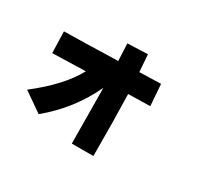

<svg xmlns="http://www.w3.org/2000/svg" viewBox="-126 -832 1154 1056"><g transform="rotate(30 451.5 -303.5)"><path d="M292 -369Q160 -365 82 -363L78 -499Q180 -500 411 -507L418 -506Q416 -560 413 -616L541 -621Q547 -546 549 -512Q617 -514 685 -516L695 -380Q663 -379 556 -377Q561 -219 561 14H424Q423 -195 421 -338Q338 -161 185 -35L63 -120Q227 -247 292 -369Z"/></g></svg>

Font: KN Bobohei
Style: Bold
Weight: 700
Designer: Kingnam Type Foundry
Version: Version 1.710;March 18, 2023